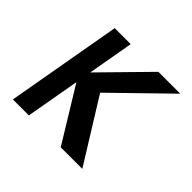

<svg xmlns="http://www.w3.org/2000/svg" viewBox="-138 -711 875 875"><g transform="rotate(45 300.0 -273.0)"><path d="M191.5 -254.5 145.5 6H42.5L141 -552H244L205 -330.5L422.5 -552H563.5L302 -297L490 6H351Z"/></g></svg>

Font: JuliaMono BoldItalic
Style: Regular
Weight: 700
Italic angle: -9°
Monospace: yes
Designer: cormullion
Foundry: corm
Version: Version 0.049; ttfautohint (v1.8.4)